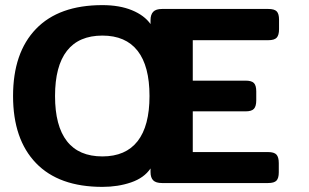

<svg xmlns="http://www.w3.org/2000/svg" viewBox="-20 -715 1206 750"><path d="M31 -340Q31 -509 120.5 -602Q210 -695 380 -695Q447 -695 495.5 -675Q544 -655 568 -621V-636Q568 -658 578.5 -669Q589 -680 613 -680H1028Q1052 -680 1061 -670.5Q1070 -661 1070 -638V-601Q1070 -578 1061 -568Q1052 -558 1028 -558H733V-400H939Q963 -400 972 -390.5Q981 -381 981 -358V-323Q981 -300 972 -290Q963 -280 939 -280H733V-121H1027Q1051 -121 1060 -111Q1069 -101 1069 -78V-42Q1069 -19 1060 -9.5Q1051 0 1027 0H613Q589 0 578.5 -10.5Q568 -21 568 -43V-57Q543 -20 492 -2.5Q441 15 380 15Q210 15 120.5 -78Q31 -171 31 -340ZM564 -340Q564 -457 517.5 -516.5Q471 -576 380 -576Q288 -576 241.5 -516.5Q195 -457 195 -340Q195 -223 241.5 -163.5Q288 -104 380 -104Q471 -104 517.5 -163.5Q564 -223 564 -340Z"/></svg>

Font: Mitr Medium
Style: Regular
Weight: 500
Designer: Thanarat Vachiruckul
Foundry: Cadson Demak
Version: Version 1.003